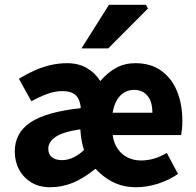

<svg xmlns="http://www.w3.org/2000/svg" viewBox="-20 -773 821 805"><path d="M189.7 12Q144.6 12 111.4 -8.1Q78.2 -28.2 60 -62.1Q41.9 -96 41.9 -137.5Q41.9 -216.1 108 -260Q174.1 -304 318.6 -319.5Q317.1 -341.2 309.4 -357.3Q301.6 -373.4 285.5 -382.2Q269.4 -391 241.7 -391Q211.3 -391 179.5 -379.7Q147.7 -368.4 111.5 -348.3L59.3 -442.9Q90.9 -462.3 123.8 -477.1Q156.6 -492 191.2 -500Q225.8 -508.1 261.8 -508.1Q308.6 -508.1 343.6 -488Q378.6 -468 400.3 -433.2Q431.9 -469.4 467.5 -488.8Q503.1 -508.1 547.1 -508.1Q612.8 -508.1 656.9 -476Q700.9 -443.9 722.7 -389.3Q744.6 -334.7 744.6 -266.8Q744.6 -247.3 742.9 -231.5Q741.2 -215.7 739.2 -206.7H452.3Q457.2 -172.6 473.6 -148.8Q490 -125.1 515.3 -112.7Q540.7 -100.2 571.1 -100.2Q599.6 -100.2 626.1 -108.1Q652.6 -116 679.3 -131.8L726.3 -43.8Q688.6 -17.4 641.9 -2.7Q595.2 12 551 12Q514.3 12 483.6 2.4Q452.8 -7.2 427.2 -25Q401.6 -42.7 380.5 -65.3Q327.8 -23.5 283.3 -5.7Q238.8 12 189.7 12ZM239.6 -101.6Q264.7 -101.6 288.5 -113.2Q312.2 -124.7 332.3 -144.2Q327.1 -159.5 323.7 -176.3Q320.3 -193.1 318.6 -210.2L316.9 -230.9Q244.4 -220.2 213.5 -199.3Q182.5 -178.3 182.5 -149.3Q182.5 -125.6 198.1 -113.6Q213.7 -101.6 239.6 -101.6ZM452.3 -300.2H618.9Q618.9 -346.6 598.4 -371.4Q577.9 -396.2 542.2 -396.2Q519.3 -396.2 500.7 -385.1Q482 -374.1 469.7 -352.6Q457.3 -331.1 452.3 -300.2ZM321.6 -570 436.9 -753H591.8L600.4 -737.5L433.7 -570Z"/></svg>

Font: Mada
Style: Regular
Weight: 400
Designer: Khaled Hosny
Version: Version 1.5